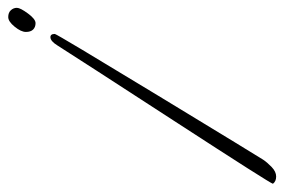

<svg xmlns="http://www.w3.org/2000/svg" viewBox="-220 -262 707 478"><g transform="rotate(-90 134.0 -23.5)"><path d="M-85 302Q-85 297 71.5 56Q228 -185 259 -234Q270 -252 280 -252Q288 -252 288 -241Q287 -235 134.5 16Q-18 267 -25 277.5Q-32 288 -43.5 299Q-55 310 -67 310Q-79 310 -85 302ZM315 -289Q305 -289 299 -295Q293 -301 293 -313Q293 -325 306 -341Q319 -357 330 -357Q341 -357 347 -350.5Q353 -344 353 -335.5Q353 -327 339 -308Q325 -289 315 -289Z"/></g></svg>

Font: Mrs Saint Delafield
Style: Regular
Weight: 400
Designer: Alejandro Paul
Foundry: Alejandro Paul
Version: Version 1.000